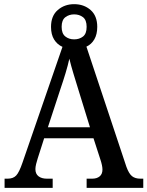

<svg xmlns="http://www.w3.org/2000/svg" viewBox="-20 -902 708 922"><path d="M2 0V-44H17Q43 -44 57.5 -59Q72 -74 88 -121L280 -677Q255 -688 240 -712Q225 -736 225 -773Q225 -826 257.5 -854Q290 -882 336 -882Q383 -882 415 -854Q447 -826 447 -773Q447 -737 433 -713Q419 -689 395 -678L587 -101Q599 -68 614 -56Q629 -44 654 -44H668V0H396V-44H423Q445 -44 458.5 -55Q472 -66 472 -88Q472 -97 469.5 -109Q467 -121 463 -133L429 -238H192L161 -141Q157 -129 153.5 -114.5Q150 -100 150 -90Q150 -67 165 -55.5Q180 -44 205 -44H233V0ZM336 -713Q361 -713 378.5 -726.5Q396 -740 396 -773Q396 -806 378.5 -819.5Q361 -833 336 -833Q312 -833 294 -819.5Q276 -806 276 -773Q276 -741 293.5 -727Q311 -713 336 -713ZM210 -291H412L358 -466Q345 -508 333 -547.5Q321 -587 313 -620Q306 -588 295 -551.5Q284 -515 270 -474Z"/></svg>

Font: Noto Serif Bengali SemiCondensed Medium
Style: Regular
Weight: 500
Width: 4
Designer: Juan Bruce, Universal Thirst, Indian Type Foundry and the Monotype Design Team.
Foundry: Monotype Imaging Inc.
Version: Version 2.003; ttfautohint (v1.8.4.7-5d5b)